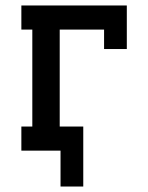

<svg xmlns="http://www.w3.org/2000/svg" viewBox="-20 -550 540 701"><path d="M201 131V0H58V-88H98V-442H58V-530H443V-371H360V-442H198V-88H284V131Z"/></svg>

Font: Iosevka Slab Semibold
Style: Regular
Weight: 600
Monospace: yes
Designer: Belleve Invis
Foundry: Belleve Invis
Version: Version 11.1.1; ttfautohint (v1.8.3)